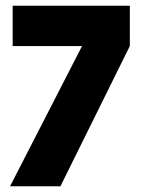

<svg xmlns="http://www.w3.org/2000/svg" viewBox="-20 -647 489 667"><path d="M431 -487 190 0H15L265 -487H24V-627H431Z"/></svg>

Font: Blinker
Style: Regular
Weight: 400
Designer: Juergen Huber
Foundry: supertype
Version: 1.017